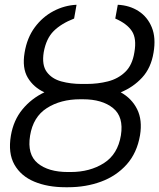

<svg xmlns="http://www.w3.org/2000/svg" viewBox="-20 -780 672 810"><path d="M345.5 -425.8Q392.4 -425.8 435.2 -436.6Q478 -447.4 508.2 -476.4Q538.4 -505.3 546.9 -559.3Q557.2 -617.2 536.4 -648.8Q515.6 -680.4 466.3 -701.7L476.9 -759.9Q526.6 -757.5 564.5 -733.1Q602.3 -708.8 620.4 -664.6Q638.5 -620.4 627.8 -558.2Q617.2 -493.3 579.5 -452.6Q541.9 -411.9 489.3 -390.6Q535.9 -364.7 558.6 -319.1Q581.3 -273.4 570.7 -209.2Q557.9 -134.6 514.2 -85.9Q470.5 -37.3 406.4 -13.7Q342.3 9.9 267.4 9.9H256Q181.1 9.9 124.6 -13.7Q68.2 -37.3 40.8 -85.6Q13.5 -133.9 25.9 -207.7Q36.9 -272.7 74.6 -318.5Q112.2 -364.3 167.3 -390.6Q121.4 -411.6 97.1 -452.4Q72.8 -493.3 83.8 -558.2Q94.1 -620.7 126.8 -664.8Q159.4 -708.8 205.6 -733.1Q251.8 -757.5 302.9 -759.9L292.6 -701.7Q237.9 -680.4 206.3 -648.8Q174.7 -617.2 164.4 -559.3Q155.9 -505.3 177.4 -476.4Q198.9 -447.4 238.5 -436.6Q278.1 -425.8 323.9 -425.8ZM329.9 -361.2H318.2Q235.8 -361.2 177.7 -324Q119.7 -286.9 106.9 -207.7Q94.1 -128.6 139 -91.4Q183.9 -54.3 266.7 -54.3H278.4Q359 -54.3 418 -91.6Q476.9 -128.9 490.1 -209.2Q502.5 -287.3 456.7 -324.2Q410.9 -361.2 329.9 -361.2Z"/></svg>

Font: Inter UI Light
Style: Italic
Weight: 300
Italic angle: 9.39999°
Designer: Rasmus Andersson
Foundry: rsms
Version: 3.2;8d6f07862